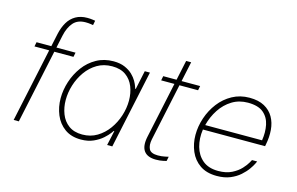

<svg xmlns="http://www.w3.org/2000/svg" viewBox="-96 -1008 1944 1256"><g transform="rotate(15 876.5 -380.0)"><path d="M99 0H64L196 -619Q206 -664 226 -698Q246 -732 279 -751Q312 -770 357 -770Q377 -770 394 -767.5Q411 -765 411 -765L405 -734Q405 -734 388.5 -736.5Q372 -739 354 -739Q300 -739 271 -705.5Q242 -672 230 -616ZM335 -500H71L77 -530H341Z M597 -540Q642 -540 674 -526Q706 -512 726.5 -492Q747 -472 758.5 -451.5Q770 -431 774.5 -417Q779 -403 779 -403H783L810 -530H845L732 0H697L719 -100H715Q715 -100 703 -83.5Q691 -67 666.5 -45Q642 -23 605.5 -6.5Q569 10 521 10Q455 10 411 -22Q367 -54 345.5 -106Q324 -158 324 -217Q324 -274 342.5 -331Q361 -388 396 -435.5Q431 -483 482 -511.5Q533 -540 597 -540ZM597 -506Q540 -506 496 -480Q452 -454 421.5 -411Q391 -368 375 -317Q359 -266 359 -215Q359 -165 376 -121Q393 -77 429 -50.5Q465 -24 521 -24Q577 -24 621 -50.5Q665 -77 696 -120Q727 -163 743.5 -214.5Q760 -266 760 -317Q760 -368 743 -411Q726 -454 690 -480Q654 -506 597 -506Z M1029 10Q1001 10 980.5 2Q960 -6 948 -22.5Q936 -39 933.5 -63.5Q931 -88 938 -121L1054 -665H1088L970 -111Q962 -71 974.5 -45.5Q987 -20 1035 -20Q1060 -20 1083 -25Q1106 -30 1106 -30L1100 0Q1100 0 1078.5 5Q1057 10 1029 10ZM1179 -500H929L935 -530H1185Z M1441 10Q1372 10 1327 -21Q1282 -52 1260 -103.5Q1238 -155 1238 -214Q1238 -272 1257.5 -330Q1277 -388 1313.5 -435.5Q1350 -483 1402 -511.5Q1454 -540 1518 -540Q1579 -540 1619 -518Q1659 -496 1680.5 -458.5Q1702 -421 1706 -372.5Q1710 -324 1699 -270L1697 -260H1276Q1267 -198 1282 -144Q1297 -90 1336.5 -57Q1376 -24 1442 -24Q1496 -24 1533.5 -43Q1571 -62 1594 -87Q1617 -112 1627.5 -131Q1638 -150 1638 -150H1673Q1673 -150 1665.5 -134Q1658 -118 1641 -94Q1624 -70 1597 -46Q1570 -22 1531.5 -6Q1493 10 1441 10ZM1283 -292H1668Q1677 -348 1667 -397Q1657 -446 1621.5 -476Q1586 -506 1516 -506Q1456 -506 1409 -477Q1362 -448 1330 -399.5Q1298 -351 1283 -292Z"/></g></svg>

Font: Be Vietnam Pro Variable Thin
Style: Italic
Weight: 100
Italic angle: -12°
Designer: Lam Bao, Tony Le, Vietanh Nguyen
Foundry: Yellow Type Foundry
Version: Version 1.002